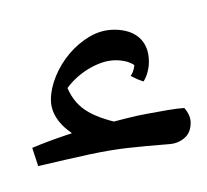

<svg xmlns="http://www.w3.org/2000/svg" viewBox="-20 -480 477 442"><path d="M54.2 -139.6Q88.9 -154.3 132.3 -168.9L145.5 -173.3Q144 -174.3 142.6 -175.8Q128.4 -185.5 118.2 -197.5Q107.9 -209.5 102.5 -222.9Q97.2 -236.3 97.2 -250.5Q97.2 -275.9 108.6 -304.2Q120.1 -332.5 140.1 -356.4Q160.2 -380.4 186.8 -396Q213.4 -411.6 243.7 -411.6Q260.7 -411.6 275.1 -407.2Q289.6 -402.8 300.3 -393.6Q311 -384.3 316.9 -370.4Q322.8 -356.4 322.8 -337.4Q322.8 -326.2 319.6 -314Q316.4 -301.8 310.5 -292.5Q301.3 -295.4 295.2 -298.1Q289.1 -300.8 280.8 -305.2Q287.1 -314 289.1 -327.6V-330.1Q285.2 -333.5 274.4 -337.4Q260.7 -341.3 247.6 -341.3Q232.4 -341.3 218 -336.9Q203.6 -332.5 188.7 -324.2Q173.8 -315.9 160.2 -304.2Q146.5 -292.5 135.3 -277.3Q143.1 -259.3 154.8 -245.6Q166.5 -231.9 183.6 -222.2Q200.7 -212.4 223.1 -205.6Q232.4 -202.6 242.2 -200.2Q254.4 -203.6 268.6 -207Q293 -213.4 318.1 -218Q343.3 -222.7 366.2 -226.6Q389.2 -230.5 404.3 -231.4Q418.9 -214.8 418.9 -197.3Q418.9 -174.8 405 -162.6Q391.1 -150.4 372.1 -148.4Q341.3 -146 317.4 -143.8Q293.5 -141.6 272.5 -139.2Q251.5 -136.7 231.4 -133.3Q211.4 -129.9 188 -125Q164.6 -120.1 135.5 -113.3Q106.4 -106.4 67.9 -97.7ZM236.8 -58.6ZM205.6 -460.4Z"/></svg>

Font: Noto Naskh Arabic UI
Style: Regular
Weight: 400
Designer: Monotype Design team
Foundry: Monotype Imaging Inc.
Version: Version 1.05